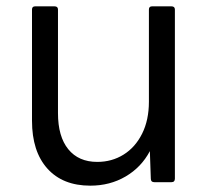

<svg xmlns="http://www.w3.org/2000/svg" viewBox="-20 -575 656 606"><path d="M81 -194V-545Q81 -555 91 -555H152Q163 -555 163 -545V-218Q163 -144 195.5 -104Q228 -64 287 -64Q333 -64 370 -87Q407 -110 428.5 -153Q450 -196 450 -254V-545Q450 -555 460 -555H521Q532 -555 532 -545V-11Q532 0 521 0H467Q456 0 456 -11L453 -98Q426 -47 376.5 -18Q327 11 265 11Q178 11 129.5 -43Q81 -97 81 -194Z"/></svg>

Font: LINE Seed Sans TH
Style: Regular
Weight: 400
Designer: Dalton Maag Ltd | Thai characters by Cadson Demak Co.,Ltd.
Foundry: Dalton Maag Ltd
Version: Version 1.002